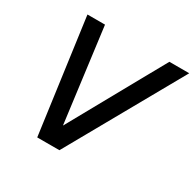

<svg xmlns="http://www.w3.org/2000/svg" viewBox="-161 -910 1091 1080"><g transform="rotate(30 385.0 -370.0)"><path d="M210 0 109 -740H223L302 -130L641 -740H770L354 0Z"/></g></svg>

Font: Be Vietnam Pro Medium
Style: Italic
Weight: 500
Italic angle: -12°
Designer: Lam Bao, Tony Le, Vietanh Nguyen
Foundry: Yellow Type Foundry
Version: Version 1.002; ttfautohint (v1.8.3)